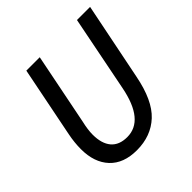

<svg xmlns="http://www.w3.org/2000/svg" viewBox="-176 -798 952 952"><g transform="rotate(-45 300.0 -321.5)"><path d="M254 12Q161 12 111 -41.5Q61 -95 61 -188Q61 -234 71 -284L145 -655H239L164 -279Q153 -232 153 -198Q153 -135 181.5 -101.5Q210 -68 266 -68Q384 -68 421 -256L500 -655H592L510 -248Q483 -109 418 -48.5Q353 12 254 12Z"/></g></svg>

Font: TypoPRO Source Code Pro
Style: Italic
Weight: 500
Italic angle: -11°
Monospace: yes
Designer: Paul D. Hunt, Teo Tuominen
Foundry: Adobe Systems Incorporated
Version: Version 1.030;PS 1.0;hotconv 1.0.84;makeotf.lib2.5.63406